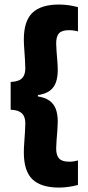

<svg xmlns="http://www.w3.org/2000/svg" viewBox="-20 -698 388 846"><path d="M323.5 -666.5V-559.5Q315.5 -562 305 -563.5Q294.5 -565 283 -565Q253 -565 240.2 -551.5Q227.5 -538 227.5 -507Q227.5 -494.5 229.2 -472Q231 -449.5 232.8 -426.8Q234.5 -404 234.5 -389Q234.5 -358.5 226.5 -335.5Q218.5 -312.5 199.5 -298.2Q180.5 -284 147 -279V-270L141 -274Q177 -269.5 197.5 -254.8Q218 -240 226.2 -216.8Q234.5 -193.5 234.5 -162Q234.5 -147.5 232.8 -124.5Q231 -101.5 229.2 -79.2Q227.5 -57 227.5 -43.5Q227.5 -13 240.8 0.8Q254 14.5 284.5 14.5Q296 14.5 306 12.8Q316 11 323.5 9V117Q305 122 283.5 125.2Q262 128.5 240 128.5Q161 128.5 123 92.2Q85 56 85 -27Q85 -43.5 86.8 -67.8Q88.5 -92 90 -116Q91.5 -140 91.5 -154Q91.5 -173.5 85.2 -186.5Q79 -199.5 65 -206.5Q51 -213.5 27 -214.5V-337Q51 -338 65 -344.8Q79 -351.5 85.2 -364.8Q91.5 -378 91.5 -397.5Q91.5 -412 90 -435.5Q88.5 -459 86.8 -483.5Q85 -508 85 -523.5Q85 -605.5 123 -641.8Q161 -678 240 -678Q262 -678 283.8 -674.8Q305.5 -671.5 323.5 -666.5Z"/></svg>

Font: Anek Devanagari Medium
Style: Bold
Weight: 700
Version: Version 1.003